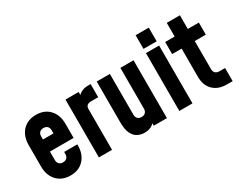

<svg xmlns="http://www.w3.org/2000/svg" viewBox="-91 -1144 1966 1581"><g transform="rotate(-30 892.0 -353.5)"><path d="M218.1 13Q164.5 13 125.2 -10.2Q86 -33.5 64.5 -75Q43 -116.5 43 -172V-378Q43 -433.3 64.5 -475.1Q86 -517 125.2 -540Q164.5 -563 218.1 -563Q298.5 -563 345.8 -512.2Q393 -461.5 393 -378V-243H152V-358H268V-388Q268 -410.7 255 -424.3Q242 -438 218 -438Q194 -438 181 -424.3Q168 -410.7 168 -388V-162Q168 -139.7 181 -125.9Q194 -112 218 -112Q242 -112 255 -125.9Q268 -139.7 268 -162V-182H393V-172Q393 -89.1 345.8 -38Q298.5 13 218.1 13Z M493 0V-550H618V-460L595 -487Q611.5 -522.5 641.5 -539.8Q671.5 -557 711 -557H736V-432H668Q644 -432 631 -421.2Q618 -410.5 618 -388V0Z M922 13Q889.5 13 859.2 -1.5Q829 -16 809.5 -53.8Q790 -91.5 790 -162V-550H915V-162Q915 -139.5 928 -125.8Q941 -112 965 -112Q989 -112 1002 -125.8Q1015 -139.5 1015 -162V-550H1140V0H1015V-84L1037 -55Q1021.5 -23 992.8 -5Q964 13 922 13Z M1258 0V-550H1383V0ZM1258 -590V-720H1383V-590Z M1706 7Q1626 7 1578.5 -39Q1531 -85 1531 -168V-435H1441V-550H1531V-680H1656V-550H1761V-435H1656V-168Q1656 -145.3 1669 -131.7Q1682 -118 1706 -118H1761V7Z"/></g></svg>

Font: Mohave Light
Style: Regular
Weight: 300
Designer: Gumpita Rahayu
Foundry: Tokotype
Version: Version 2.003